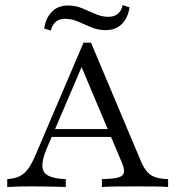

<svg xmlns="http://www.w3.org/2000/svg" viewBox="-20 -747 705 767"><path d="M8.9 0V-31.5Q37.1 -33.1 56.9 -42.3Q76.6 -51.6 91.1 -71Q105.6 -90.3 119.4 -121.8L313.7 -576.6H343.5L545.2 -97.6Q561.3 -61.3 584.3 -46.8Q607.3 -32.3 651.6 -31.5V0Q631.5 -1.6 599.6 -2Q567.7 -2.4 527.4 -2.4Q479 -2.4 443.1 -2Q407.3 -1.6 387.1 0V-31.5Q431.5 -32.3 452 -37.9Q472.6 -43.5 475 -58.1Q477.4 -72.6 466.1 -99.2L300.8 -491.1L315.3 -500.8L166.9 -154Q148.4 -110.5 149.2 -83.9Q150 -57.3 173 -45.2Q196 -33.1 242.7 -31.5V0Q222.6 -0.8 200.4 -1.2Q178.2 -1.6 155.2 -2Q132.3 -2.4 108.9 -2.4Q85.5 -2.4 62.1 -2Q38.7 -1.6 8.9 0ZM168.5 -200 182.3 -231.5H451.6L462.9 -200ZM402.4 -626.6Q371.8 -626.6 344.8 -637.9Q317.7 -649.2 292.3 -660.5Q266.9 -671.8 240.3 -671.8Q216.9 -671.8 203.2 -660.5Q189.5 -649.2 183.1 -625L156.5 -633.1Q162.9 -675.8 187.5 -700.4Q212.1 -725 251.6 -725Q282.3 -725 308.9 -713.7Q335.5 -702.4 361.3 -691.1Q387.1 -679.8 412.9 -679.8Q436.3 -679.8 450.4 -691.5Q464.5 -703.2 470.2 -726.6L497.6 -717.7Q491.1 -675 466.5 -650.8Q441.9 -626.6 402.4 -626.6Z"/></svg>

Font: Playfair 12pt Light
Style: Regular
Weight: 300
Designer: Claus Eggers Sørensen
Foundry: Claus Eggers Sørensen
Version: Version 2.000;gftools[0.9.28]